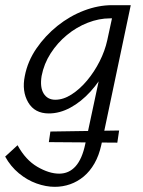

<svg xmlns="http://www.w3.org/2000/svg" viewBox="-69 -434 555 743"><path d="M143 289Q109 289 72.5 276Q36 263 4 236.5Q-28 210 -49 172L-1 128Q30 185 75.5 211.5Q121 238 160 238Q198 238 223.5 209.5Q249 181 261 123L330 -200L384 -277Q371 -221 344 -170Q317 -119 281 -79.5Q245 -40 203.5 -17.5Q162 5 120 5Q65 5 40 -38Q15 -81 27 -140Q38 -197 72 -246.5Q106 -296 153.5 -334Q201 -372 256 -393Q311 -414 365 -414H437L323 127Q314 168 296.5 198.5Q279 229 255 249Q231 269 202.5 279Q174 289 143 289ZM120 116 126 75 392 71 385 118ZM145 -48Q176 -48 208 -68.5Q240 -89 268 -122.5Q296 -156 316.5 -196.5Q337 -237 346 -278L370 -389L400 -363H357Q314 -363 270.5 -346Q227 -329 190 -298.5Q153 -268 127 -227.5Q101 -187 92 -140Q85 -96 100 -72Q115 -48 145 -48Z"/></svg>

Font: Ysabeau Infant
Style: Italic
Weight: 400
Italic angle: -12°
Designer: Christian Thalmann (Catharsis Fonts)
Version: Version 2.001;gftools[0.9.30]; featfreeze: ss01,ss02,lnum